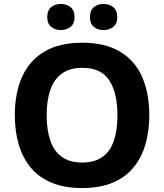

<svg xmlns="http://www.w3.org/2000/svg" viewBox="-20 -941 831 971"><path d="M735 -358Q735 -275 714.5 -207.5Q694 -140 652.5 -91Q611 -42 547 -16Q483 10 395 10Q308 10 243.5 -16Q179 -42 137.5 -91Q96 -140 75.5 -207.5Q55 -275 55 -359Q55 -470 91.5 -552Q128 -634 203.5 -679.5Q279 -725 396 -725Q512 -725 587.5 -679.5Q663 -634 699 -551.5Q735 -469 735 -358ZM216 -358Q216 -284 234.5 -230Q253 -176 293 -147.5Q333 -119 395 -119Q459 -119 498.5 -147.5Q538 -176 556 -230Q574 -284 574 -358Q574 -470 533 -534Q492 -598 396 -598Q333 -598 293 -569Q253 -540 234.5 -486.5Q216 -433 216 -358ZM219 -854Q219 -889 239 -905Q259 -921 288 -921Q316 -921 336.5 -905Q357 -889 357 -854Q357 -821 336.5 -805Q316 -789 288 -789Q259 -789 239 -805Q219 -821 219 -854ZM435 -854Q435 -889 454.5 -905Q474 -921 504 -921Q532 -921 552.5 -905Q573 -889 573 -854Q573 -821 552.5 -805Q532 -789 504 -789Q474 -789 454.5 -805Q435 -821 435 -854Z"/></svg>

Font: Noto Sans Lao UI
Style: Regular
Weight: 400
Designer: Monotype Design Team
Foundry: Monotype Imaging Inc.
Version: Version 2.000